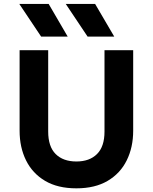

<svg xmlns="http://www.w3.org/2000/svg" viewBox="-20 -960 791 994"><path d="M375.5 15Q278.5 15 213.2 -23.8Q148 -62.5 114.8 -129.8Q81.5 -197 81.5 -283V-700H229.5V-279Q229.5 -201 268.2 -162.5Q307 -124 375.5 -124Q443.5 -124 482.2 -162.5Q521 -201 521 -279V-700H669.5V-283Q669.5 -197.5 636.2 -130Q603 -62.5 537.5 -23.8Q472 15 375.5 15ZM571.5 -770.5H433.5L320.5 -939.5H472.5ZM330.5 -770.5H193L80 -939.5H232Z"/></svg>

Font: Geologica Roman SemiBold
Style: Regular
Weight: 600
Designer: Sindre Bremnes, Frode Helland
Foundry: Monokrom Skriftforlag AS
Version: Version 1.010;gftools[0.9.28]